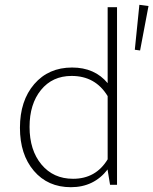

<svg xmlns="http://www.w3.org/2000/svg" viewBox="-20 -769 638 799"><path d="M563 -559 541 -562 560 -749 598 -744ZM63 -237Q63 -350 122.5 -419Q182 -488 280 -488Q374 -488 428 -423V-739H467V0H438L428 -61V-64Q371 10 275 10Q179 10 121 -58Q63 -126 63 -237ZM103 -241Q103 -144 152.5 -84.5Q202 -25 284 -25Q379 -25 428 -106V-369Q377 -453 278 -453Q198 -453 150.5 -394.5Q103 -336 103 -241Z"/></svg>

Font: Cantarell Light
Style: Regular
Weight: 300
Designer: Dave Crossland, Nikolaus Waxweiler, Florian Fecher, Jacques Le Bailly, Eben Sorkin, Alexei Vanyashin, Alexios Zavras, Em
Version: Version 0.303